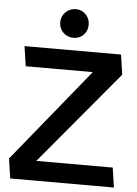

<svg xmlns="http://www.w3.org/2000/svg" viewBox="-59 -936 698 981"><g transform="rotate(5 289.5 -445.5)"><path d="M290 -891Q321 -891 341.5 -869.5Q362 -848 362 -817Q362 -786 341.5 -765Q321 -744 290 -744Q259 -744 237.5 -765Q216 -786 216 -817Q216 -848 237.5 -869.5Q259 -891 290 -891ZM555 -578 156 -101H548L563 0H31L16 -101L404 -578H60L45 -680H540Z"/></g></svg>

Font: Palanquin Dark
Style: Regular
Weight: 400
Designer: Pria Ravichandran
Version: Version 1.000